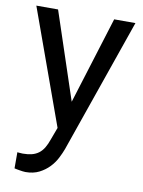

<svg xmlns="http://www.w3.org/2000/svg" viewBox="-84 -587 641 859"><g transform="rotate(10 236.5 -157.0)"><path d="M241.2 -132.3 109.4 -528.3H10.7L199.2 -5.9L179.2 47.9C173.7 64.1 167.6 77.8 160.9 88.9C154.2 99.9 146.3 108.8 137.2 115.5C128.1 122.2 117.7 127 106 129.9C94.2 132.8 80.7 134.3 65.4 134.3C64.1 134.3 62.4 134.2 60.3 134C58.2 133.9 55.9 133.7 53.5 133.5C51 133.4 48.7 133.2 46.4 133.1C44.1 132.9 42.3 132.6 41 132.3V205.6C43.3 206.2 46.5 206.9 50.8 207.8C55 208.6 59.6 209.4 64.5 210.2C69.3 211 74.2 211.8 79.1 212.4C84 213.1 88.2 213.4 91.8 213.4C115.6 213.4 136.2 208.9 153.8 200C171.4 191 186.4 179.9 199 166.7C211.5 153.6 221.7 139.3 229.5 124C237.3 108.7 243.7 94.6 248.5 81.5L460.9 -528.3H364.3Z"/></g></svg>

Font: Dirooz FD
Style: FD
Weight: 400
Foundry: DejaVu fonts team - Redesigned by Saber Rastikerdar
Version: Version 0.2.1